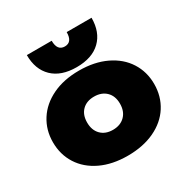

<svg xmlns="http://www.w3.org/2000/svg" viewBox="-163 -841 972 997"><g transform="rotate(-30 323.5 -342.5)"><path d="M129 -700H278Q278 -640 323 -640Q368 -640 368 -700H517Q517 -614 466.5 -565Q416 -516 323 -516Q230 -516 179.5 -565Q129 -614 129 -700ZM20 -240Q20 -313 57 -371Q94 -429 162.5 -462Q231 -495 323 -495Q415 -495 484 -462Q553 -429 590 -371Q627 -313 627 -240Q627 -166 590 -108Q553 -50 484 -17.5Q415 15 323 15Q231 15 162.5 -17.5Q94 -50 57 -108Q20 -166 20 -240ZM422 -240Q422 -286 395 -312.5Q368 -339 323 -339Q278 -339 251.5 -312.5Q225 -286 225 -240Q225 -194 251.5 -167Q278 -140 323 -140Q368 -140 395 -167Q422 -194 422 -240Z"/></g></svg>

Font: Prompt ExtraBold
Style: Regular
Weight: 800
Designer: Katatrad Team
Foundry: CadsonDemak
Version: Version 1.000